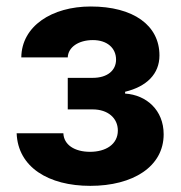

<svg xmlns="http://www.w3.org/2000/svg" viewBox="-20 -573 567 603"><path d="M32.3 -154.5C36.2 -47.9 132.5 10.7 263.5 10.7C397.7 10.7 494 -49.7 494 -151.3C494 -227.3 439.6 -274.9 372.9 -279.1V-284.8C440.7 -301.1 480.8 -340.9 480.8 -398.8C480.8 -494 398.4 -552.6 264.9 -552.6C142.8 -552.6 47.9 -490.8 46.9 -392.8H192.8C193.9 -424.7 226.6 -447.1 271.7 -447.1C316.4 -447.1 344.5 -422.2 344.5 -385.7C344.5 -352.6 318.2 -328.5 271.3 -328.5H192.8V-229.4H271.3C318.5 -229.4 350.1 -202.4 350.1 -163C350.1 -119.7 312.1 -96.2 262.8 -96.2C214.1 -96.2 180.4 -118.3 179 -154.5Z"/></svg>

Font: Karasuma Gothic
Style: Bold
Weight: 700
Designer: Rasmus Andersson / Ryoko Nishizuka
Foundry: Genbu
Version: Version 1.00